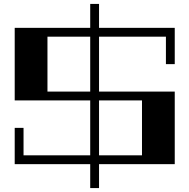

<svg xmlns="http://www.w3.org/2000/svg" viewBox="-20 -837 966 979"><path d="M826 -510V-650H485V-370H871V0H485V122H440V0H55V-185H100V-45H440V-325H55V-695H440V-817H485V-695H871V-510ZM485 -325V-45H704V-325ZM440 -650H222V-370H440Z"/></svg>

Font: Geostar Fill
Style: Regular
Weight: 400
Designer: Joe Prince
Foundry: Joe Prince
Version: Version 1.002